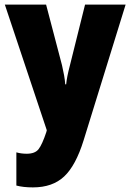

<svg xmlns="http://www.w3.org/2000/svg" viewBox="-20 -573 567 833"><path d="M1 -553H180L249 -290Q254 -269 258 -246.5Q262 -224 263 -207H267Q270 -239 283 -288L349 -553H525L343 35Q309 145 258.5 192.5Q208 240 123 240Q102 240 84 238Q66 236 51 232V88Q72 94 96 94Q132 94 147.5 74Q163 54 181 0L183 -8Z"/></svg>

Font: Noto Sans Gujarati UI Condensed Black
Style: Regular
Weight: 900
Width: 3
Designer: Jelle Bosma - Monotype Design Team, Universal Thirst
Foundry: Monotype Imaging Inc.
Version: Version 2.106; ttfautohint (v1.8.4.7-5d5b)